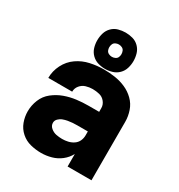

<svg xmlns="http://www.w3.org/2000/svg" viewBox="-181 -883 939 1010"><g transform="rotate(30 288.0 -377.5)"><path d="M218 8Q249 8 279.5 -0.5Q310 -9 335 -28.5Q360 -48 375 -76V0H520V-355Q520 -388 509 -420.5Q498 -453 473.5 -477Q449 -501 418 -514.5Q387 -528 353.5 -533Q320 -538 286 -538Q245 -538 203.5 -529Q162 -520 127.5 -496Q93 -472 73.5 -433.5Q54 -395 54 -353H199Q199 -374 212.5 -390.5Q226 -407 246 -413Q266 -419 286 -419Q307 -419 327.5 -414Q348 -409 361.5 -392Q375 -375 375 -355V-332H311Q275 -332 239 -327.5Q203 -323 168.5 -310.5Q134 -298 105 -275Q76 -252 62 -217.5Q48 -183 48 -147Q48 -114 59.5 -83Q71 -52 96 -30Q121 -8 153 0Q185 8 217 8ZM277 -111Q259 -111 241 -114.5Q223 -118 208 -130.5Q193 -143 193 -161Q193 -175 203.5 -185.5Q214 -196 227.5 -201Q241 -206 255 -208.5Q269 -211 283 -212Q297 -213 311 -213H375V-189Q375 -171 367.5 -155Q360 -139 345 -129Q330 -119 312.5 -115Q295 -111 277 -111ZM288 -543Q310 -543 331.5 -549.5Q353 -556 369 -572Q385 -588 391.5 -609.5Q398 -631 398 -653Q398 -676 391.5 -697.5Q385 -719 369 -735Q353 -751 331.5 -757Q310 -763 288 -763Q266 -763 244.5 -757Q223 -751 207 -735Q191 -719 184.5 -697.5Q178 -676 178 -653Q178 -631 184.5 -609.5Q191 -588 207 -572Q223 -556 244.5 -549.5Q266 -543 288 -543ZM288 -616Q278 -616 268.5 -620.5Q259 -625 255 -634Q251 -643 251 -653Q251 -663 255 -672.5Q259 -682 268.5 -686.5Q278 -691 288 -691Q298 -691 307.5 -686.5Q317 -682 321 -672.5Q325 -663 325 -653Q325 -643 321 -634Q317 -625 307.5 -620.5Q298 -616 288 -616Z"/></g></svg>

Font: Iosevka Sparkle Heavy
Style: Regular
Weight: 900
Designer: Belleve Invis
Foundry: Belleve Invis
Version: Version 4.5.0; ttfautohint (v1.8.3)